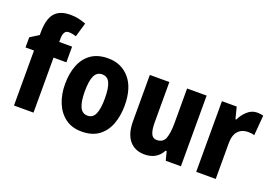

<svg xmlns="http://www.w3.org/2000/svg" viewBox="-103 -1080 2032 1404"><g transform="rotate(20 913.0 -377.5)"><path d="M330 -428H230V0H78V-428H12V-507L79 -549V-566Q79 -672 118 -718.5Q157 -765 240 -765Q274 -765 302 -759Q330 -753 362 -741L330 -631Q316 -635 301.5 -638Q287 -641 271 -641Q230 -641 230 -573V-550H330Z M839 -276Q839 -197 815 -132Q791 -67 739.5 -28.5Q688 10 606 10Q531 10 479.5 -28Q428 -66 401.5 -131Q375 -196 375 -276Q375 -360 400.5 -424Q426 -488 477.5 -524Q529 -560 609 -560Q712 -560 775.5 -486.5Q839 -413 839 -276ZM529 -275Q529 -196 547.5 -155Q566 -114 608 -114Q649 -114 667 -154.5Q685 -195 685 -276Q685 -356 667 -395.5Q649 -435 607 -435Q566 -435 547.5 -395.5Q529 -356 529 -275Z M1377 -550V0H1259L1241 -69H1233Q1212 -29 1177 -9.5Q1142 10 1097 10Q1020 10 977.5 -41.5Q935 -93 935 -191V-550H1087V-237Q1087 -179 1100 -149.5Q1113 -120 1143 -120Q1194 -120 1209.5 -162.5Q1225 -205 1225 -282V-550Z M1768 -560Q1791 -560 1816 -554L1803 -397Q1784 -404 1753 -404Q1706 -404 1677 -373Q1648 -342 1648 -278V0H1496V-550H1611L1634 -460H1641Q1658 -498 1691.5 -529Q1725 -560 1768 -560Z"/></g></svg>

Font: Noto Sans Armenian Condensed ExtraBold
Style: Regular
Weight: 800
Width: 3
Designer: Monotype Design Team
Foundry: Monotype Imaging Inc.
Version: Version 2.008; ttfautohint (v1.8.4.7-5d5b)